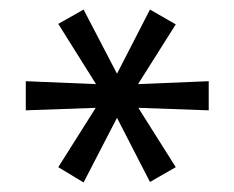

<svg xmlns="http://www.w3.org/2000/svg" viewBox="-20 -735 490 402"><path d="M155 -353 102 -385 191 -526 202 -510 34 -504V-565L202 -558L191 -543L102 -685L155 -715L230 -571H220L294 -715L348 -684L259 -543L248 -558L417 -565V-504L248 -510L259 -526L348 -385L294 -354L220 -498H230Z"/></svg>

Font: NunitoSans1
Style: Book
Weight: 400
Designer: Vernon Adams
Foundry: Vernon Adams
Version: Version 3.101;gftools[0.9.27]